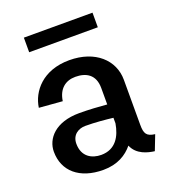

<svg xmlns="http://www.w3.org/2000/svg" viewBox="-129 -780 780 885"><g transform="rotate(-20 260.5 -337.0)"><path d="M90 -614.2H426.7V-685.8H90ZM40 -144.2C40 -49.2 110 12.5 226.7 12.5C296.7 12.5 342.5 -16.7 372.5 -53.3C393.3 -3.3 446.7 8.3 478.3 12.5L506.7 -60.8C465.8 -65.8 456.7 -81.7 456.7 -124.2V-345.8C456.7 -442.5 377.5 -516.7 250.8 -516.7C120 -516.7 55 -435 44.2 -358.3L158.3 -349.2C166.7 -407.5 202.5 -435 250.8 -435C303.3 -435 345.8 -411.7 345.8 -345.8V-265C307.5 -268.3 259.2 -271.7 210.8 -271.7C92.5 -271.7 40 -207.5 40 -144.2ZM351.7 -197.5V-170C341.7 -110.8 312.5 -55.8 240.8 -55.8C195.8 -55.8 150 -79.2 150 -143.3C150 -188.3 185 -206.7 216.7 -206.7C265.8 -206.7 315.8 -201.7 351.7 -197.5Z"/></g></svg>

Font: Boon SemiBold
Style: Regular
Weight: 600
Designer: Sungsit Sawaiwan
Foundry: FontUni
Version: Version 2.0